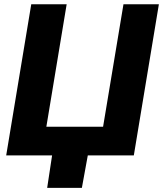

<svg xmlns="http://www.w3.org/2000/svg" viewBox="-20 -748 785 924"><path d="M624 0H9.8L130.4 -727.5H300.8L203.1 -138.2H476.1L574.2 -727.5H744.6ZM207 156.2 235.4 -31.2H408.2L374 156.2Z"/></svg>

Font: Inter 18pt ExtraBold
Style: Italic
Weight: 800
Italic angle: -9.3988°
Designer: Rasmus Andersson
Foundry: rsms
Version: Version 4.001;git-66647c0bb